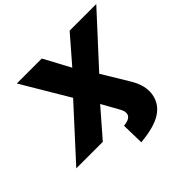

<svg xmlns="http://www.w3.org/2000/svg" viewBox="-297 -920 1326 1326"><g transform="rotate(-45 366.0 -257.5)"><path d="M361 190 357 25Q393 21 410.5 10Q428 -1 431 -20Q433 -34 427.5 -49.5Q422 -65 409 -87L347 -198L175 0H-84L245 -360L40 -705H284L388 -511L556 -705H816L490 -350L602 -165Q635 -111 644.5 -69Q654 -27 648 10Q635 89 566 133.5Q497 178 361 190Z"/></g></svg>

Font: Mulish ExtraBlack
Style: Italic
Weight: 1000
Italic angle: -9°
Designer: Vernon Adams
Foundry: Vernon Adams
Version: Version 3.603; ttfautohint (v1.8.3)